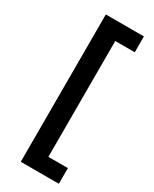

<svg xmlns="http://www.w3.org/2000/svg" viewBox="-208 -742 733 913"><g transform="rotate(30 158.0 -285.5)"><path d="M83 119V-690H292V-603H185V33H292V119Z"/></g></svg>

Font: Bricolage Grotesque 10pt Medium
Style: Regular
Weight: 500
Designer: Mathieu Triay
Foundry: Atelier Triay
Version: Version 1.000; ttfautohint (v1.8.4.7-5d5b);gftools[0.9.32]